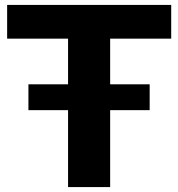

<svg xmlns="http://www.w3.org/2000/svg" viewBox="-20 -760 724 780"><path d="M675.5 -603H427.5V-417.5H588V-312.5H427.5V0H256.5V-312.5H95.5V-417.5H256.5V-603H9V-740H675.5Z"/></svg>

Font: Encode Sans Semi Expanded
Style: Bold
Weight: 700
Width: 6
Designer: Multiple Designers
Foundry: Impallari Type
Version: Version 2.000